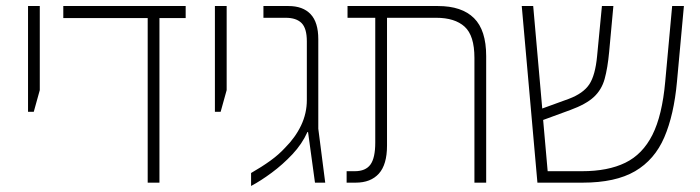

<svg xmlns="http://www.w3.org/2000/svg" viewBox="-20 -606 2322 637"><path d="M73 -235V-586H112V-307L92 -235Z M470 0V-546H190V-586H596V-546H509V0Z M693 -235V-586H732V-307L712 -235Z M813 11V-32Q848 -52 876.5 -72.5Q905 -93 926 -116Q960 -150 979 -190Q998 -230 998 -274V-469Q998 -512 980.5 -529.5Q963 -547 928 -547H854V-586H937Q985 -586 1010.5 -559Q1036 -532 1036 -476V-179L1059 0H1025L1002 -168H1000Q982 -128 950 -94Q918 -60 881.5 -33Q845 -6 813 11Z M1130 0V-38H1157Q1193 -38 1209 -60Q1225 -82 1225 -133V-547H1133V-586H1433Q1512 -586 1552.5 -546Q1593 -506 1593 -420V0H1554V-414Q1554 -488 1521.5 -517.5Q1489 -547 1427 -547H1264V-123Q1264 -60 1237 -30Q1210 0 1160 0Z M1763 0 1711 -586H1749L1779 -246L1867 -278Q1915 -296 1935 -326Q1955 -356 1961 -420L1977 -586H2015L2001 -434Q1996 -380 1986 -344Q1976 -308 1950 -284Q1924 -260 1872 -241L1782 -208L1797 -38H1911Q1997 -38 2054.5 -66Q2112 -94 2144.5 -158.5Q2177 -223 2187 -335L2210 -586H2249L2226 -335Q2216 -225 2184 -150.5Q2152 -76 2087 -38Q2022 0 1913 0Z"/></svg>

Font: Noto Sans Hebrew SemiCondensed ExtraLight
Style: Regular
Weight: 200
Width: 4
Designer: Monotype Design Team
Foundry: Monotype Imaging Inc.
Version: Version 2.004; ttfautohint (v1.8.4.7-5d5b)